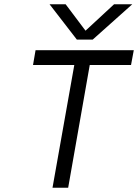

<svg xmlns="http://www.w3.org/2000/svg" viewBox="-20 -887 652 907"><path d="M418 -700H343L214 -867H290L384 -742L519 -867H605ZM612 -650 599 -580H404L302 0H228L331 -580H136L148 -650Z"/></svg>

Font: Overused Grotesk
Style: Italic
Weight: 400
Italic angle: -10°
Version: Version 0.003